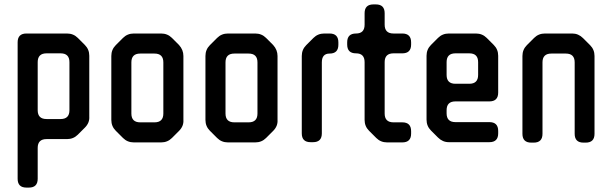

<svg xmlns="http://www.w3.org/2000/svg" viewBox="-20 -637 2777 871"><path d="M100 214H111Q151 214 151 174V34Q151 -6 191 -6H284Q313 -6 333 -26L365 -58Q387 -80 385 -108V-384Q385 -413 365 -433L333 -465Q313 -485 284 -485H100Q60 -485 60 -445V174Q60 214 100 214ZM151 -137V-355Q151 -395 191 -395H255Q295 -395 295 -355V-137Q295 -97 255 -97H191Q151 -97 151 -137Z M538 -11Q558 9 587 9H711Q740 9 760 -11L792 -43Q814 -65 812 -93V-383Q812 -411 792 -433L760 -465Q740 -485 711 -485H587Q558 -485 538 -465L505 -432Q485 -412 485 -383V-93Q485 -64 505 -44ZM576 -122V-354Q576 -394 616 -394H681Q721 -394 721 -354V-122Q721 -82 681 -82H616Q576 -82 576 -122Z M965 -11Q985 9 1014 9H1138Q1167 9 1187 -11L1219 -43Q1241 -65 1239 -93V-383Q1239 -411 1219 -433L1187 -465Q1167 -485 1138 -485H1014Q985 -485 965 -465L932 -432Q912 -412 912 -383V-93Q912 -64 932 -44ZM1003 -122V-354Q1003 -394 1043 -394H1108Q1148 -394 1148 -354V-122Q1148 -82 1108 -82H1043Q1003 -82 1003 -122Z M1389 8H1400Q1440 8 1440 -32V-354Q1440 -394 1475 -394Q1515 -394 1515 -434V-445Q1515 -485 1475 -485H1451Q1422 -485 1402 -465L1369 -432Q1349 -412 1349 -383V-32Q1349 8 1389 8Z M1654 -44 1687 -11Q1707 9 1736 9H1805Q1845 9 1845 -31V-42Q1845 -82 1805 -82H1765Q1725 -82 1725 -122V-355Q1725 -395 1765 -395H1805Q1845 -395 1845 -435V-445Q1845 -485 1805 -485H1765Q1725 -485 1725 -525V-577Q1725 -617 1685 -617H1674Q1634 -617 1634 -577V-525Q1634 -485 1595 -485Q1555 -485 1555 -445V-435Q1555 -395 1595 -395Q1634 -395 1634 -355V-93Q1634 -64 1654 -44Z M1967 -13Q1988 8 2016 8H2200Q2240 8 2240 -32V-43Q2240 -83 2200 -83H2046Q2006 -83 2006 -123V-137Q2006 -177 2046 -177H2200Q2240 -177 2240 -217V-384Q2240 -413 2220 -433L2188 -465Q2168 -485 2139 -485H2016Q1987 -485 1967 -465L1935 -433Q1915 -413 1915 -384V-94Q1915 -65 1935 -45ZM2006 -297V-355Q2006 -395 2046 -395H2109Q2149 -395 2149 -355V-297Q2149 -257 2109 -257H2046Q2006 -257 2006 -297Z M2390 10H2401Q2441 10 2441 -30V-354Q2441 -394 2481 -394H2547Q2587 -394 2587 -354V-30Q2587 10 2627 10H2637Q2677 10 2677 -30V-383Q2677 -412 2657 -432L2625 -464Q2604 -485 2576 -485H2452Q2423 -485 2403 -465L2370 -432Q2350 -412 2350 -383V-30Q2350 10 2390 10Z"/></svg>

Font: WDXL Lubrifont SC
Style: Regular
Weight: 400
Designer: [WDXL Lubrifont] Copyright 2020-2022 (c) NightFurySL2001, Skr-ZERO; [ZCOOL QingKe HuangYou] Copyright 2018-2022 (c) The 
Version: Version 2.001;hotconv 1.1.1;makeotfexe 2.6.0